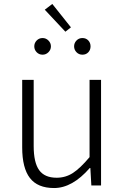

<svg xmlns="http://www.w3.org/2000/svg" viewBox="-20 -936 630 969"><path d="M253 13Q170 13 131 -37.5Q92 -88 92 -192V-533H150V-199Q150 -116 177.5 -77.5Q205 -39 266 -39Q311 -39 348 -63Q385 -87 432 -143V-533H490V0H441L436 -88H433Q345 13 253 13ZM310 -776 206 -887 244 -916 338 -798ZM195 -660Q177 -660 165 -672.5Q153 -685 153 -702Q153 -719 165 -731.5Q177 -744 195 -744Q212 -744 224.5 -731.5Q237 -719 237 -702Q237 -685 224.5 -672.5Q212 -660 195 -660ZM425.5 -672Q414 -660 396 -660Q378 -660 366 -672.5Q354 -685 354 -702Q354 -719 366 -731.5Q378 -744 396 -744Q414 -744 425.5 -732Q437 -720 437 -702Q437 -684 425.5 -672Z"/></svg>

Font: Noto Sans Korean Light
Style: Regular
Weight: 300
Designer: Ryoko NISHIZUKA  (kana & ideographs); Paul D. Hunt (Latin, Greek & Cyrillic); Wenlong ZHANG  (bopomofo); Sandoll Communi
Foundry: Adobe Systems Incorporated
Version: Version 1.000;PS 1;hotconv 1.0.78;makeotf.lib2.5.61930